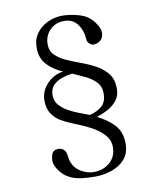

<svg xmlns="http://www.w3.org/2000/svg" viewBox="-93 -865 836 1009"><g transform="rotate(-10 325.0 -360.5)"><path d="M452 -352Q452 -391 428 -415Q404 -439 370 -454.5Q336 -470 307 -483Q280 -480 252 -470.5Q224 -461 205 -441.5Q186 -422 186 -389Q186 -358 204.5 -336.5Q223 -315 251 -299.5Q279 -284 308.5 -273Q338 -262 361 -253Q402 -263 427 -285Q452 -307 452 -352ZM525 -365Q525 -328 505.5 -303Q486 -278 456.5 -262Q427 -246 396 -236Q449 -211 484.5 -173Q520 -135 520 -73Q520 -21 492 10.5Q464 42 421 56.5Q378 71 333 71Q295 71 259 66.5Q223 62 192.5 45.5Q162 29 140 -6Q134 -16 129.5 -27.5Q125 -39 125 -50Q125 -71 133 -88.5Q141 -106 166 -106Q183 -106 194 -96.5Q205 -87 208 -72Q210 -62 211 -52.5Q212 -43 215 -33Q227 4 260 25Q293 46 331 46Q381 46 416 15.5Q451 -15 451 -67Q451 -100 431.5 -124.5Q412 -149 386 -166Q373 -175 358 -183Q343 -191 328 -198Q297 -212 264 -225Q231 -238 202.5 -255Q174 -272 156.5 -299.5Q139 -327 139 -369Q139 -403 156 -431.5Q173 -460 201 -479Q229 -498 262 -502Q213 -523 180 -557.5Q147 -592 147 -650Q147 -694 170 -725.5Q193 -757 230 -774.5Q267 -792 308 -792Q349 -792 395.5 -779Q442 -766 469 -733Q480 -720 489.5 -702.5Q499 -685 499 -667Q499 -643 483 -628.5Q467 -614 444 -614Q435 -614 426 -621.5Q417 -629 414 -636Q412 -642 411.5 -649.5Q411 -657 410 -663Q405 -704 380.5 -733.5Q356 -763 312 -763Q267 -763 237 -732.5Q207 -702 207 -657Q207 -621 230 -598.5Q253 -576 289 -560Q325 -544 366 -529Q407 -514 443 -494Q479 -474 502 -443.5Q525 -413 525 -365Z"/></g></svg>

Font: Kaisei Decol
Style: Regular
Weight: 400
Designer: Font-Kai, 金井和夫
Foundry: KAZUO KANAI
Version: Version 5.003